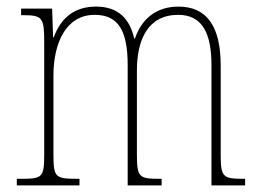

<svg xmlns="http://www.w3.org/2000/svg" viewBox="-20 -562 786 582"><path d="M31 0H221V-20H214C146 -20 142 -25 142 -97V-333C142 -430 179 -517 267 -517C339 -517 367 -469 367 -364V0H470V-20H463C401 -20 395 -25 395 -95V-348C395 -441 428 -517 520 -517C593 -517 621 -462 621 -364V0H723V-20H719C656 -20 649 -25 649 -92V-363C649 -482 607 -542 521 -542C456 -542 410 -507 389 -445H387C373 -505 339 -542 271 -542C210 -542 166 -512 143 -449H141L138 -536H44V-516H50C109 -516 114 -508 114 -435V-97C114 -25 110 -20 44 -20H31Z"/></svg>

Font: Noto Serif Devanagari Condensed Thin
Style: Regular
Weight: 100
Width: 3
Designer: Universal Thirst, Indian Type Foundry and the Monotype Design Team
Foundry: Monotype Imaging Inc.
Version: Version 2.004